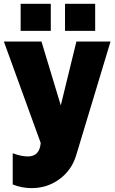

<svg xmlns="http://www.w3.org/2000/svg" viewBox="-22 -741 597 995"><path d="M85 -581.1V-721.2H241.2V-581.1ZM314.9 -581.1V-721.2H471.2V-581.1ZM43.9 53.2Q87.9 69.8 122.1 69.8Q183.1 69.8 189 0L-2 -525.9H192.9L293 -194.8L374 -525.9H550.8L373 63Q350.1 140.1 286.6 187Q223.1 233.9 142.1 233.9Q90.3 233.9 43.9 214.8Z"/></svg>

Font: Rawline Black
Style: Regular
Weight: 900
Designer: Matt McInerney, Pablo Impallari, Rodrigo Fuenzalida
Foundry: Matt McInerney, Pablo Impallari, Rodrigo Fuenzalida
Version: Version 4.020;PS 004.020;hotconv 1.0.88;makeotf.lib2.5.64775